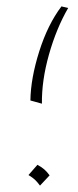

<svg xmlns="http://www.w3.org/2000/svg" viewBox="-20 -581 245 600"><path d="M75 -267Q76 -336 102.5 -420Q129 -504 172 -561L193 -556Q156 -492 133 -410.5Q110 -329 111 -257ZM69 -34 97 -66Q110 -59 118.5 -51.5Q127 -44 135 -33L105 -1Q96 -13 89 -19.5Q82 -26 69 -34Z"/></svg>

Font: FiraGO UltraLight
Style: Italic
Weight: 200
Italic angle: -8°
Designer: bBox Type GmbH
Foundry: bBox Type GmbH
Version: Version 1.001